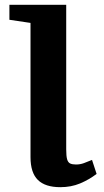

<svg xmlns="http://www.w3.org/2000/svg" viewBox="-20 -763 430 796"><path d="M230 13Q167.5 13 137 -17Q106.5 -47 106.5 -111.5V-668L19 -681V-743H254.5V-144Q254.5 -116 258.2 -102.8Q262 -89.5 271 -85.2Q280 -81 295 -81Q312.5 -81 328 -86.8Q343.5 -92.5 361.5 -100L380.5 -42Q349 -18 312 -2.5Q275 13 230 13Z"/></svg>

Font: Merriweather 20pt
Style: Bold
Weight: 700
Version: Version 2.100